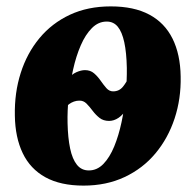

<svg xmlns="http://www.w3.org/2000/svg" viewBox="-20 -567 612 601"><path d="M241.5 14Q169.5 14 122 -12.2Q74.5 -38.5 51 -87.8Q27.5 -137 26.5 -205Q25 -276.5 44.8 -338.5Q64.5 -400.5 103.5 -447.5Q142.5 -494.5 198.8 -520.8Q255 -547 326.5 -547Q399.5 -547 447.5 -521.2Q495.5 -495.5 520 -446.2Q544.5 -397 545.5 -327.5Q547 -258 526.5 -196Q506 -134 466.5 -86.8Q427 -39.5 370 -12.8Q313 14 241.5 14ZM258 -33.5Q284 -33.5 303.8 -54Q323.5 -74.5 337.5 -108.5Q351.5 -142.5 360.5 -184.8Q369.5 -227 373.5 -271Q377.5 -315 377 -354.5Q376 -402.5 369 -434.8Q362 -467 348.8 -483.2Q335.5 -499.5 314 -499.5Q288 -499.5 267.8 -479.2Q247.5 -459 232.8 -425Q218 -391 208.8 -349.2Q199.5 -307.5 195 -263.8Q190.5 -220 191.5 -181.5Q192.5 -135.5 199.5 -102.2Q206.5 -69 220.8 -51.2Q235 -33.5 258 -33.5ZM321.5 -188.5Q303.5 -188.5 291.5 -198Q279.5 -207.5 270 -220.2Q260.5 -233 250.8 -242.8Q241 -252.5 228 -252Q219.5 -252 211.2 -249Q203 -246 196.2 -241Q189.5 -236 185 -229.5L195.5 -322Q204.5 -334.5 219.2 -341Q234 -347.5 246 -347.5Q263 -347.5 274.5 -337.5Q286 -327.5 295 -314.5Q304 -301.5 313 -291.2Q322 -281 334 -281Q353 -281 364.8 -295.5Q376.5 -310 384 -328L376 -225.5Q365 -207.5 350.8 -198Q336.5 -188.5 321.5 -188.5Z"/></svg>

Font: Merriweather 72pt Black
Style: Italic
Weight: 900
Italic angle: -7.8°
Version: Version 2.101